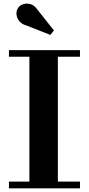

<svg xmlns="http://www.w3.org/2000/svg" viewBox="-20 -1022 482 1042"><path d="M122.5 -884Q98.5 -890.5 85 -907Q71.5 -923.5 69.5 -943.2Q67.5 -963 78 -979Q87 -993 105.8 -999.2Q124.5 -1005.5 145.5 -999.5Q166.5 -993.5 182.5 -970.5L272.5 -857L253.5 -832.5ZM28.5 -36.5H139.5V-714H28.5V-750H414V-714H294V-36.5H414V0H28.5Z"/></svg>

Font: Bodoni* 06pt
Style: Bold
Weight: 700
Version: Version 2.3